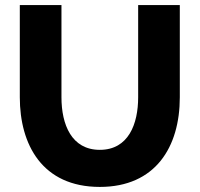

<svg xmlns="http://www.w3.org/2000/svg" viewBox="-20 -730 787 756"><path d="M373 6C592 6 688 -151 688 -347V-710H524V-347C524 -242 486 -140 373 -140C262 -140 222 -239 222 -347V-710H58V-347C58 -161 146 6 373 6Z"/></svg>

Font: FIGSv2-sans-serif ExtraBold
Style: Regular
Weight: 800
Designer: Matt McInerney, Pablo Impallari, Rodrigo Fuenzalida,Mirko Velimirovic
Foundry: Matt McInerney, Pablo Impallari, Rodrigo Fuenzalida
Version: Version 4.021;hotconv 1.0.109;makeotfexe 2.5.65596